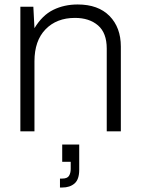

<svg xmlns="http://www.w3.org/2000/svg" viewBox="-20 -587 631 858"><path d="M71 0V-557H129L134 -461Q169 -519 218 -543Q267 -567 327 -567Q419 -567 469.5 -515.5Q520 -464 520 -379V0H457V-370Q457 -440 418 -473.5Q379 -507 315 -507Q233 -507 183.5 -456Q134 -405 134 -313V0ZM248 251V211H258Q281 211 288.5 198.5Q296 186 296 168V136H258V59H334V172Q334 215 313 233Q292 251 258 251Z"/></svg>

Font: BDO Grotesk Light
Style: Regular
Weight: 300
Designer: Deni Anggara
Foundry: Lokal Container
Version: Version 2.000